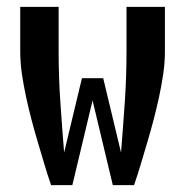

<svg xmlns="http://www.w3.org/2000/svg" viewBox="-20 -540 540 560"><path d="M129 0Q118 -32 108.5 -64Q99 -96 89.5 -128Q80 -160 71.5 -192.5Q63 -225 56 -257.5Q49 -290 44 -323.5Q39 -357 39 -390V-520H151V-390Q151 -316 156 -242.5Q161 -169 167 -95L219 -312H281L333 -95Q339 -169 344 -242.5Q349 -316 349 -390V-520H461V-390Q461 -357 456 -323.5Q451 -290 444 -257.5Q437 -225 428.5 -192.5Q420 -160 410.5 -128Q401 -96 391.5 -64Q382 -32 371 0H309L250 -247L191 0Z"/></svg>

Font: Iosevka Curly
Style: Bold
Weight: 700
Monospace: yes
Designer: Belleve Invis
Foundry: Belleve Invis
Version: Version 22.1.2; ttfautohint (v1.8.4)